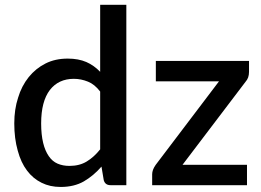

<svg xmlns="http://www.w3.org/2000/svg" viewBox="-20 -760 1073 788"><path d="M391.1 -147V-384.3Q368.2 -414.1 341.3 -424.8Q312.5 -436.5 283.2 -436.5Q220.2 -436.5 184.6 -390.6Q148.9 -343.8 148.9 -253.4Q148.9 -207.5 157.2 -173.3Q165 -141.1 180.2 -119.1Q194.8 -97.7 216.3 -88.4Q237.8 -79.1 265.1 -79.1Q306.2 -79.1 335.9 -97.2Q365.7 -115.2 391.1 -147ZM391.1 -740.2H498.5V0H433.6Q411.6 0 405.8 -20.5L396.5 -76.2Q364.3 -39.1 324.2 -15.6Q284.2 7.3 229 7.3Q185.1 7.3 150.9 -9.8Q115.2 -27.3 90.8 -60.1Q65.9 -92.8 52.7 -142.1Q38.6 -191.9 38.6 -253.4Q38.6 -311.5 54.2 -358.9Q68.4 -406.7 97.7 -443.4Q127 -479.5 167 -499.5Q206.5 -519.5 257.8 -519.5Q302.2 -519.5 334.5 -505.4Q365.7 -491.7 391.1 -465.3ZM1002 -509.8V-464.8Q1002 -452.6 998.5 -442.4Q995.1 -432.6 987.3 -423.8L729 -83.5H993.7V0H604.5V-44.9Q604.5 -53.2 607.9 -63Q611.3 -72.3 618.7 -83L878.9 -426.3H619.6V-509.8Z"/></svg>

Font: Lato-SemiBold
Style: Regular
Weight: 500
Designer: Lukasz Dziedzic with Adam Twardoch and Botio Nikoltchev
Foundry: tyPoland Lukasz Dziedzic
Version: ""